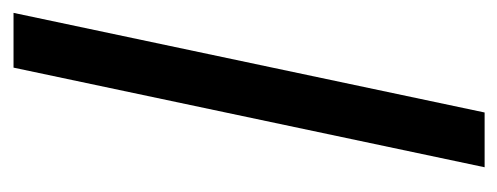

<svg xmlns="http://www.w3.org/2000/svg" viewBox="-252 -502 754 291"><g transform="rotate(-90 125.5 -357.0)"><path d="M17 0H100L251 -714H168Z"/></g></svg>

Font: Noto Sans Condensed
Style: Italic
Weight: 400
Width: 3
Italic angle: -12°
Designer: Monotype Design Team
Foundry: Monotype Imaging Inc.
Version: Version 2.013